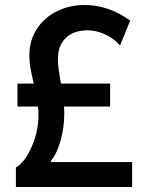

<svg xmlns="http://www.w3.org/2000/svg" viewBox="-20 -747 593 767"><path d="M133.8 -287.6Q133.8 -306.2 131.8 -321.3H49.8V-413.1H114.7Q105.5 -452.6 101.3 -476.6Q97.2 -500.5 97.2 -524.9Q97.2 -585 127 -631.1Q156.7 -677.2 207.5 -702.1Q258.3 -727.1 318.8 -727.1Q366.2 -727.1 412.1 -711.2Q458 -695.3 500 -664.6L459.5 -565.4Q436.5 -592.3 401.1 -609.1Q365.7 -626 328.1 -626Q297.4 -626 271 -614.5Q244.6 -603 228 -577.1Q211.4 -551.3 211.4 -511.2Q211.4 -490.7 214.4 -469.2Q217.3 -447.8 223.6 -413.1H419.9V-321.3H235.8Q236.8 -303.7 236.8 -294.4Q236.8 -236.8 221.4 -183.6Q206.1 -130.4 183.1 -104.5V-99.6H507.8V0H43.5V-78.6Q60.5 -85 82 -115.7Q103.5 -146.5 118.7 -192.4Q133.8 -238.3 133.8 -287.6Z"/></svg>

Font: Reddit Sans SemiBold
Style: Regular
Weight: 600
Designer: Stephen Hutchings
Foundry: Reddit
Version: Version 1.013